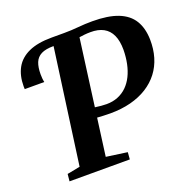

<svg xmlns="http://www.w3.org/2000/svg" viewBox="-132 -880 1005 1010"><g transform="rotate(-20 371.0 -375.0)"><path d="M88.5 0 92.5 -40 164.5 -54 253 -697.5 243 -717 259 -743H328.5Q370 -743 408.8 -746.8Q447.5 -750.5 488.5 -750.5Q576.5 -750.5 632 -728.8Q687.5 -707 714 -663.8Q740.5 -620.5 742 -556.5Q743 -503.5 729.5 -458Q716 -412.5 688.5 -376.5Q661 -340.5 620.5 -315Q580 -289.5 527.8 -276Q475.5 -262.5 412 -262.5Q394 -262.5 373.8 -263.5Q353.5 -264.5 339.5 -265.5L311.5 -56L429 -39.5L426 0ZM411 -315Q446.5 -315 475.2 -326.8Q504 -338.5 525.8 -360Q547.5 -381.5 562 -411Q576.5 -440.5 584 -476.5Q591.5 -512.5 592 -553.5Q592 -603 577 -635.8Q562 -668.5 532.5 -684.5Q503 -700.5 459.5 -700Q442.5 -700 425.5 -698.2Q408.5 -696.5 397 -694.5L347 -320.5Q364 -318 380.8 -316.5Q397.5 -315 411 -315ZM33 -536.5Q33 -540.5 32.8 -544Q32.5 -547.5 32.5 -552Q32.5 -612 56.2 -654.8Q80 -697.5 130 -720.2Q180 -743 259 -743L252.5 -697.5Q208.5 -697.5 183.5 -684.8Q158.5 -672 148.2 -646.2Q138 -620.5 138 -581.5Q138 -569.5 139 -558.2Q140 -547 142.5 -536.5Z"/></g></svg>

Font: Merriweather 48pt
Style: Bold Italic
Weight: 700
Italic angle: -7.8°
Version: Version 2.101